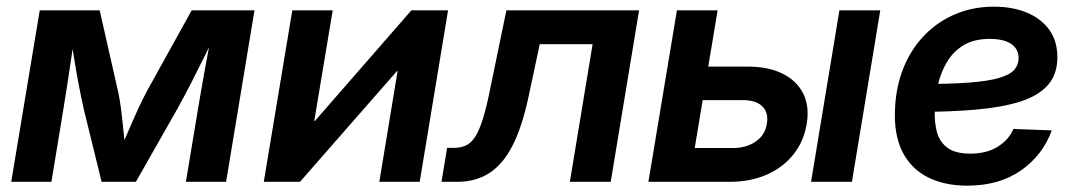

<svg xmlns="http://www.w3.org/2000/svg" viewBox="-20 -554 3273 585"><path d="M14.2 0 101.1 -522.5H283.7L340.3 -272.9Q345.2 -249.5 348.4 -225.1Q351.6 -200.7 354 -176.5Q356.4 -152.3 358.9 -129.6Q361.3 -106.9 363.8 -86.9H341.3Q350.6 -106.9 360.4 -129.9Q370.1 -152.8 380.6 -177Q391.1 -201.2 402.3 -225.3Q413.6 -249.5 425.8 -272.9L564 -522.5H755.4L668.9 0H546.4L583 -220.2Q588.4 -252.9 593.8 -283.9Q599.1 -314.9 604.7 -345Q610.4 -375 615.7 -404.5Q621.1 -434.1 626.5 -463.9H643.1Q623.5 -423.8 603.8 -383.5Q584 -343.3 563.2 -302.7Q542.5 -262.2 519.5 -220.7L394 0H289.6L235.4 -220.7Q226.1 -262.7 218.5 -303.2Q210.9 -343.8 204.6 -383.8Q198.2 -423.8 191.9 -463.9H210Q205.6 -434.1 201.2 -404.5Q196.8 -375 192.4 -345Q188 -314.9 183.1 -284.2Q178.2 -253.4 172.9 -220.2L136.7 0Z M1258.8 0H1135.7L1191.4 -337.4H1189.5L894 0H783.7L870.6 -522.5H993.7L937.5 -185.5H939.5L1233.4 -522.5H1345.2Z M1325.2 0 1342.3 -103.5H1363.3Q1384.8 -103.5 1400.6 -111.3Q1416.5 -119.1 1428.7 -138.7Q1440.9 -158.2 1451.9 -193.8Q1462.9 -229.5 1474.1 -286.1L1522.9 -522.5H1927.2L1840.8 0H1716.3L1785.6 -419.4H1624.5L1590.3 -258.8Q1570.8 -167.5 1541.7 -110.6Q1512.7 -53.7 1471.2 -26.9Q1429.7 0 1372.6 0Z M2101.1 -351.1H2257.8Q2321.8 -351.1 2365 -329.3Q2408.2 -307.6 2427.5 -268.6Q2446.8 -229.5 2438 -176.8Q2429.2 -123.5 2397.7 -83.7Q2366.2 -43.9 2316.4 -22Q2266.6 0 2202.6 0H1955.6L2042.5 -522.5H2166.5L2096.7 -103H2212.9Q2254.4 -103 2283 -123Q2311.5 -143.1 2316.4 -176.8Q2322.3 -210 2303.2 -229.5Q2284.2 -249 2242.7 -249H2084ZM2451.2 0 2537.6 -522.5H2662.1L2575.7 0Z M2927.2 11.7Q2857.4 11.7 2806.4 -14.2Q2755.4 -40 2729.2 -92.3Q2703.1 -144.5 2707 -222.7Q2710 -291.5 2733.4 -348.6Q2756.8 -405.8 2797.4 -447.3Q2837.9 -488.8 2891.6 -511.2Q2945.3 -533.7 3008.3 -533.7Q3064.5 -533.7 3107.9 -515.9Q3151.4 -498 3176.5 -463.9Q3201.7 -429.7 3201.7 -379.4Q3201.7 -328.1 3173.3 -295.4Q3145 -262.7 3089.8 -244.9Q3034.7 -227.1 2953.4 -220Q2872.1 -212.9 2765.6 -212.9L2779.8 -297.9Q2871.6 -297.9 2930.9 -302.2Q2990.2 -306.6 3023.7 -316.4Q3057.1 -326.2 3070.3 -341.3Q3083.5 -356.4 3083.5 -377.4Q3083.5 -404.8 3060.8 -420.2Q3038.1 -435.5 2995.6 -435.5Q2947.8 -435.5 2916 -416.3Q2884.3 -397 2865.2 -365Q2846.2 -333 2837.6 -294.7Q2829.1 -256.3 2828.1 -218.3Q2826.7 -181.6 2834.7 -151.6Q2842.8 -121.6 2866.7 -103.8Q2890.6 -85.9 2936.5 -85.9Q2985.8 -85.9 3019.5 -106.7Q3053.2 -127.4 3067.9 -161.1L3184.6 -156.7Q3157.2 -81.1 3090.8 -34.7Q3024.4 11.7 2927.2 11.7Z"/></svg>

Font: Inter 28pt SemiBold
Style: Italic
Weight: 600
Italic angle: -9.3988°
Designer: Rasmus Andersson
Foundry: rsms
Version: Version 4.001;git-66647c0bb